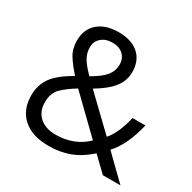

<svg xmlns="http://www.w3.org/2000/svg" viewBox="-162 -886 1054 1056"><g transform="rotate(30 365.0 -357.5)"><path d="M275.9 9.8Q170.9 9.8 113 -42Q55.2 -93.8 55.2 -185.1Q55.2 -248.5 89.1 -297.4Q123 -346.2 210.9 -396Q169.4 -442.4 145.8 -480.5Q122.1 -518.6 122.1 -569.8Q122.1 -643.1 169.9 -684.1Q217.8 -725.1 299.8 -725.1Q381.8 -725.1 427.5 -684.3Q473.1 -643.6 473.1 -570.8Q473.1 -518.6 439.9 -474.4Q406.7 -430.2 330.1 -384.8L528.8 -193.8Q574.7 -244.6 600.1 -354H682.1Q648.9 -214.4 582 -142.1L728 0H616.2L525.9 -86.9Q468.3 -35.2 408.7 -12.7Q349.1 9.8 275.9 9.8ZM277.8 -63Q395.5 -63 473.1 -138.2L259.8 -345.2Q205.6 -312 172.4 -279.8Q139.2 -247.6 139.2 -189Q139.2 -129.9 177 -96.4Q214.8 -63 277.8 -63ZM279.8 -434.1Q342.8 -470.7 367.4 -501.7Q392.1 -532.7 392.1 -571.8Q392.1 -610.8 366.9 -634.5Q341.8 -658.2 298.8 -658.2Q255.9 -658.2 229 -634.8Q202.1 -611.3 202.1 -574.7Q202.1 -538.1 219.7 -507.6Q237.3 -477.1 279.8 -434.1Z"/></g></svg>

Font: OpenSans-Regular
Style: Regular
Weight: 400
Foundry: Ascender Corporation
Version: Version 1.10